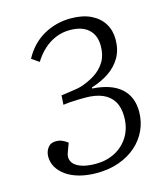

<svg xmlns="http://www.w3.org/2000/svg" viewBox="-110 -804 776 901"><g transform="rotate(-15 278.0 -353.5)"><path d="M89 -585Q125 -652 185.5 -686Q246 -720 317 -720Q375 -720 415 -700.5Q455 -681 475.5 -647.5Q496 -614 496 -571Q496 -520 474.5 -483Q453 -446 416 -421Q379 -396 330 -381V-376Q422 -370 468.5 -328.5Q515 -287 515 -215Q515 -167 496 -125.5Q477 -84 442 -53Q407 -22 358 -4.5Q309 13 250 13Q204 13 166.5 3Q129 -7 102.5 -25.5Q76 -44 62 -68Q48 -92 48 -120Q48 -144 61.5 -162.5Q75 -181 101 -181Q117 -181 130.5 -175.5Q144 -170 158 -159L142 -116Q133 -93 142 -73.5Q151 -54 180 -42Q209 -30 256 -30Q308 -30 350 -52Q392 -74 416.5 -114.5Q441 -155 441 -210Q441 -255 423 -284.5Q405 -314 371 -328.5Q337 -343 287 -343Q270 -343 249 -342.5Q228 -342 210 -340.5Q192 -339 180 -337L183 -382Q197 -384 214.5 -386.5Q232 -389 249 -391.5Q266 -394 277 -397Q317 -409 350 -430Q383 -451 402 -482.5Q421 -514 421 -559Q421 -611 389.5 -639.5Q358 -668 299 -668Q262 -668 230 -654.5Q198 -641 171.5 -617Q145 -593 125 -560Z"/></g></svg>

Font: Literata 24pt Light
Style: Italic
Weight: 300
Italic angle: -2°
Designer: Latin by Veronika Burian and Jose Scaglione. Greek by Irene Vlachou. Cyrillic by Vera Evstafieva
Foundry: TypeTogether
Version: Version 3.103;gftools[0.9.29]